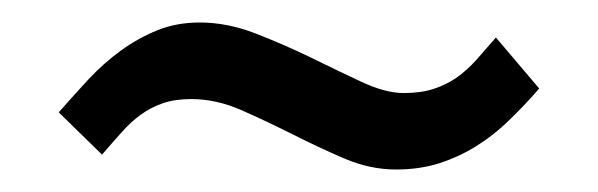

<svg xmlns="http://www.w3.org/2000/svg" viewBox="-20 -409 526 169"><path d="M31.7 -310.1Q44.9 -325.2 58.1 -339.4Q71.3 -353.5 86.4 -364.5Q101.6 -375.5 118.4 -382.3Q135.3 -389.2 155.8 -389.2Q180.2 -389.2 205.3 -379.4Q230.5 -369.6 253.9 -358.2Q277.3 -346.7 298.3 -336.9Q319.3 -327.1 335.4 -327.1Q350.6 -327.1 361.8 -330.8Q373 -334.5 382.1 -340.8Q391.1 -347.2 399.2 -356.2Q407.2 -365.2 416.5 -376L454.6 -331.1Q441.4 -315.9 428 -303Q414.6 -290 399.4 -280.5Q384.3 -271 366.9 -265.4Q349.6 -259.8 328.6 -259.8Q305.7 -259.8 283 -269.5Q260.3 -279.3 237.5 -290.8Q214.8 -302.2 192.6 -312Q170.4 -321.8 148.4 -321.8Q133.8 -321.8 123.3 -318.1Q112.8 -314.5 104 -308.1Q95.2 -301.8 87.2 -292.7Q79.1 -283.7 69.8 -272.9Z"/></svg>

Font: Aubrey
Style: Regular
Weight: 400
Designer: Gayaneh Bagdasaryan | Cyreal.org
Foundry: Gayaneh Bagdasaryan | Cyreal.org
Version: Version 1.000